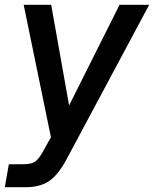

<svg xmlns="http://www.w3.org/2000/svg" viewBox="-35 -577 644 803"><path d="M-15 206 2 110H59Q92 110 108.5 101Q125 92 144 58L178 -3L64 -557H179L254 -136L465 -557H589L244 88Q208 155 170 180.5Q132 206 72 206Z"/></svg>

Font: Open Sauce One Medium Italic
Style: Regular
Weight: 500
Italic angle: -10°
Designer: Alfredo Marco Pradil
Foundry: Creative Sauce Fz LLC
Version: Version 1.477